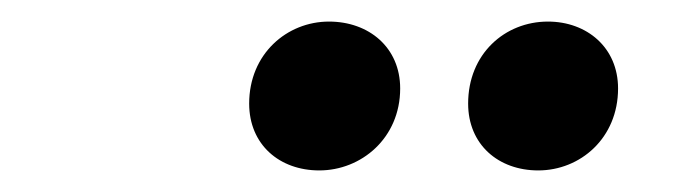

<svg xmlns="http://www.w3.org/2000/svg" viewBox="-20 -770 640 178"><path d="M276 -612C315 -612 351 -642 351 -688C351 -726 322 -750 285 -750C246 -750 211 -720 211 -674C211 -636 239 -612 276 -612ZM479 -612C518 -612 553 -642 553 -688C553 -726 524 -750 488 -750C448 -750 414 -720 414 -674C414 -636 442 -612 479 -612Z"/></svg>

Font: AWKNG-Font
Style: Bold Italic
Weight: 700
Italic angle: -11.3°
Designer: Awakening Church
Foundry: Awakening Church
Version: Version 1.700;PS 001.700;hotconv 1.0.88;makeotf.lib2.5.64775